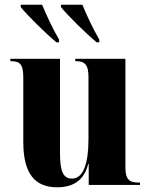

<svg xmlns="http://www.w3.org/2000/svg" viewBox="-20 -786 639 816"><path d="M220 -606H231V-618C205 -662 177 -722 159 -766H68V-756C95 -722 174 -644 220 -606ZM391 -606H402V-618C376 -662 348 -722 330 -766H239V-756C266 -722 345 -644 391 -606ZM223 10C296 10 339 -24 355 -90H357V0H575V-10H571C530 -10 513 -22 513 -75V-536H300V-526H302C339 -526 356 -513 356 -459V-194C356 -91 334 -27 286 -27C248 -27 235 -58 235 -138V-536H24V-526H26C66 -526 79 -512 79 -456V-183C79 -48 128 10 223 10Z"/></svg>

Font: Noto Serif Display Condensed ExtraBold
Style: Regular
Weight: 800
Width: 3
Designer: Monotype Design Team
Foundry: Monotype Imaging Inc.
Version: Version 2.009